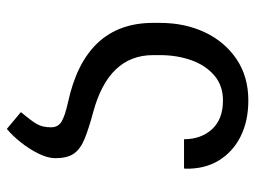

<svg xmlns="http://www.w3.org/2000/svg" viewBox="-114 -464 761 573"><g transform="rotate(90 266.5 -177.5)"><path d="M364.7 182.6 314.5 140.6Q340.8 109.4 350.3 92.8Q359.9 76.2 359.9 50.8Q359.9 29.8 343.3 19.5Q326.7 9.3 285.2 0Q48.3 -51.3 48.3 -253.9V-274.4Q48.3 -348.6 76.4 -408.2Q104.5 -467.8 156.5 -502.9Q208.5 -538.1 279.8 -538.1Q341.3 -538.1 387.5 -514.9Q433.6 -491.7 459.2 -449.5Q484.9 -407.2 483.4 -349.1L482.4 -346.2H395.5Q395.5 -397 365.7 -429.7Q335.9 -462.4 279.8 -462.4Q235.4 -462.4 205.1 -436.5Q174.8 -410.6 159.7 -367.9Q144.5 -325.2 144.5 -274.4V-253.9Q144.5 -121.1 314.5 -75.2Q365.2 -61.5 395.3 -49.1Q425.3 -36.6 438.7 -17.1Q452.1 2.4 452.1 38.6Q451.7 61.5 438.2 88.6Q424.8 115.7 405 140.6Q385.3 165.5 364.7 182.6Z"/></g></svg>

Font: Roboto Slab
Style: Regular
Weight: 400
Designer: Google
Version: Version 2.000; ttfautohint (v1.8.1.43-b0c9)